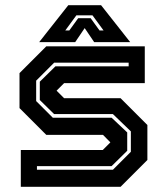

<svg xmlns="http://www.w3.org/2000/svg" viewBox="-20 -718 642 738"><path d="M60 0V-141.5H375L405.5 -172V-169.5L376 -199.5H158L55 -302.5V-437L158 -540H536.5V-398.5H226.5L196 -368V-371L226.5 -340.5H443.5L546.5 -237.5V-103L443.5 0ZM122 -65.5H414L483 -134.5V-213L414 -279.5H188L133 -333.5V-404L193 -463H474.5V-477H188L119 -408V-329.5L183 -265.5H409L469 -209V-138.5L409 -79.5H122ZM242.5 -698H368.5L480.5 -556H342L305.5 -610L269 -556H130.5ZM273.5 -659 231 -601H246.5L280.5 -648H328.5L362.5 -601H378L335.5 -659Z"/></svg>

Font: Tourney
Style: Bold
Weight: 700
Designer: Tyler Finck
Foundry: Etcetera Type Co
Version: Version 1.015